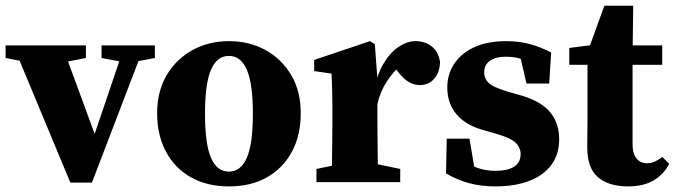

<svg xmlns="http://www.w3.org/2000/svg" viewBox="-27 -644 2387 679"><path d="M438.4 -423.3H415.5L332.1 -438.9V-483.4H520.7V-438.9ZM19.8 -483.4H192.8L323.5 -127.6L256.5 -19.3L413.9 -483.4H483.8L298.2 1.7H221.8ZM185.8 -421.2H83.6L-7.2 -438.9V-483.4H276.8V-438.9Z M782.7 15.2Q704.7 15.2 647.5 -17.4Q590.4 -49.9 559.5 -108.5Q528.7 -167.2 528.7 -243.7Q528.7 -320.9 562.4 -378Q596.1 -435.1 653.7 -466.8Q711.2 -498.5 782.7 -498.5Q854.1 -498.5 911.5 -467.2Q968.9 -435.8 1002.8 -378.7Q1036.6 -321.6 1036.6 -243.7Q1036.6 -165.7 1005.3 -107.5Q974 -49.2 917.3 -17Q860.6 15.2 782.7 15.2ZM782.7 -37.1Q824.6 -37.1 845.9 -86Q867.3 -135 867.3 -241.5Q867.3 -348.3 845.9 -397.3Q824.6 -446.3 782.7 -446.3Q740.2 -446.3 719.1 -397.3Q698 -348.3 698 -241.5Q698 -135 719.1 -86Q740.2 -37.1 782.7 -37.1Z M1145.4 0Q1146.4 -23 1146.9 -60.5Q1147.4 -98 1147.9 -138.5Q1148.4 -179 1148.4 -210V-268.5Q1148.4 -296.5 1147.9 -314.5Q1147.4 -332.5 1146.9 -348.1Q1146.4 -363.7 1145.4 -383.7L1084.1 -392.7V-432.1L1281.5 -498.5L1298.6 -487.8L1307.7 -365V-210Q1307.7 -179 1308.2 -138.5Q1308.7 -98 1309.2 -60.5Q1309.7 -23 1310.7 0ZM1092.1 0V-46.5L1187.7 -66.5H1292.8L1388.4 -46.5V0ZM1233.8 -281.6V-342.1H1308.9L1295.4 -314.9Q1304.2 -376.3 1328 -416.9Q1351.7 -457.5 1382.2 -478Q1412.6 -498.5 1442.4 -498.5Q1475.2 -498.5 1499.1 -480.4Q1523.1 -462.2 1529.2 -424.9Q1527.8 -386.3 1508 -364.7Q1488.2 -343.2 1458.2 -343.2Q1435.5 -343.2 1417.4 -354.8Q1399.3 -366.3 1380.9 -389.6L1351.8 -427.7L1392.1 -413.2Q1365.6 -393.5 1341.3 -356.5Q1317 -319.4 1307.2 -274.4Z M1724.3 15.2Q1675.1 15.2 1632.7 3.9Q1590.2 -7.4 1550.4 -30.8L1552.8 -153.5H1633.3L1655.9 -19.6L1599.7 -39V-80.2Q1632.2 -60.9 1661.1 -50.4Q1690.1 -39.9 1724.9 -39.9Q1768.5 -39.9 1791.3 -54.6Q1814.1 -69.2 1814.1 -98.9Q1814.1 -122.2 1796.5 -139.2Q1778.9 -156.2 1729.7 -170.3L1675.8 -185.9Q1617.9 -203 1586.4 -241Q1554.8 -279 1554.8 -335Q1554.8 -381.1 1579.1 -418.2Q1603.5 -455.2 1649.9 -476.9Q1696.3 -498.5 1763.6 -498.5Q1808.2 -498.5 1845.9 -488.4Q1883.6 -478.3 1922.1 -458.3L1915.2 -348.6H1834.9L1806.2 -472L1861.7 -448V-411.2Q1834.8 -428.8 1814 -436.1Q1793.2 -443.4 1759.7 -443.4Q1726.7 -443.4 1705.9 -429.3Q1685.2 -415.1 1685.2 -387.4Q1685.2 -366.4 1701.1 -350.9Q1717.1 -335.3 1768.8 -319.9L1817.6 -306Q1889 -284.5 1919.7 -245.8Q1950.5 -207 1950.5 -151.4Q1950.5 -98.5 1923.2 -61.3Q1896 -24.1 1845.4 -4.5Q1794.8 15.2 1724.3 15.2Z M2131.1 -483.4H2314.9V-414.8H2131.1ZM2210 -134.8Q2210 -99.4 2224.5 -83Q2238.9 -66.6 2261 -66.6Q2275.1 -66.6 2287.9 -72.1Q2300.6 -77.7 2315.3 -88.8L2339.7 -64.7Q2320 -27 2284.4 -5.9Q2248.7 15.2 2193.4 15.2Q2125.6 15.2 2087.6 -17.4Q2049.7 -49.9 2049.7 -123.8Q2049.7 -149.7 2050.2 -172.6Q2050.7 -195.4 2050.7 -224.4V-414.8H1986.2V-474.4L2104.4 -489.7L2047.1 -449.4L2110.3 -623.7H2212.3L2210 -443.7Z"/></svg>

Font: Adobe Variable Font Prototype
Style: Regular
Weight: 389
Designer: Frank Grießhammer
Foundry: Adobe
Version: Version 1.004;hotconv 1.0.113;makeotfexe 2.5.65598